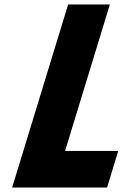

<svg xmlns="http://www.w3.org/2000/svg" viewBox="-20 -845 553 865"><path d="M475 -825H287L34.7 0H462.3L512.7 -165H273.2Z"/></svg>

Font: Hussar
Style: BdSuprConOblThree
Weight: 700
Foundry: Cannot Into Space Fonts
Version: Version 2.00